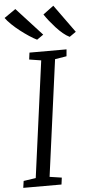

<svg xmlns="http://www.w3.org/2000/svg" viewBox="-78 -1027 514 1063"><g transform="rotate(-5 179.0 -495.0)"><path d="M7 0 12.5 -38 80.5 -48 167.5 -694.5 101.5 -705 106.5 -743H312.5L309 -705L244.5 -694.5L157.5 -48L224.5 -38L219.5 0ZM372 -835.5 336 -810.5Q317.5 -819.5 298.8 -835.2Q280 -851 262.5 -870.2Q245 -889.5 229.2 -909.2Q213.5 -929 202 -946.5L260.5 -990ZM191 -835.5 155 -810.5Q136.5 -819.5 112.5 -835.2Q88.5 -851 64 -870Q39.5 -889 18.8 -909Q-2 -929 -14 -946L49.5 -990Z"/></g></svg>

Font: Merriweather 24pt SemiCondensed Light
Style: Italic
Weight: 300
Width: 4
Italic angle: -7.8°
Designer: Eben Sorkin
Foundry: Eben Sorkin
Version: Version 2.101